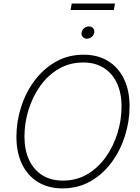

<svg xmlns="http://www.w3.org/2000/svg" viewBox="-20 -1043 785 1073"><path d="M329.1 9.8Q250 9.8 192.1 -25.6Q134.3 -61 103 -126Q71.8 -190.9 71.8 -278.3Q71.8 -363.3 97.9 -445.1Q124 -526.9 173.3 -592.8Q222.7 -658.7 291.7 -698Q360.8 -737.3 447.3 -737.3Q526.4 -737.3 584 -701.9Q641.6 -666.5 672.9 -601.8Q704.1 -537.1 704.1 -449.2Q704.1 -364.3 678 -282.5Q651.9 -200.7 603 -134.8Q554.2 -68.8 485.1 -29.5Q416 9.8 329.1 9.8ZM331.1 -33.7Q407.2 -33.7 467.8 -69.3Q528.3 -105 571 -165Q613.8 -225.1 636.5 -298.6Q659.2 -372.1 659.2 -447.3Q659.2 -523.9 633.1 -579.1Q606.9 -634.3 559.1 -664.1Q511.2 -693.8 445.8 -693.8Q369.1 -693.8 308.3 -658.2Q247.6 -622.6 204.8 -562.5Q162.1 -502.4 139.4 -429Q116.7 -355.5 116.7 -279.8Q116.7 -204.1 142.8 -148.7Q168.9 -93.3 217 -63.5Q265.1 -33.7 331.1 -33.7ZM465.3 -826.7Q451.2 -826.7 442.4 -836.7Q433.6 -846.7 436 -860.8Q438 -875.5 450.2 -885.5Q462.4 -895.5 477.1 -895.5Q491.7 -895.5 500.2 -885.5Q508.8 -875.5 506.8 -860.8Q504.4 -846.7 492.2 -836.7Q480 -826.7 465.3 -826.7ZM622.6 -1023.4 616.2 -987.3H374.5L380.9 -1023.4Z"/></svg>

Font: Inter 17pt ExtraLight
Style: Italic
Weight: 250
Italic angle: -9.3988°
Version: Version 4.001;git-66647c0bb